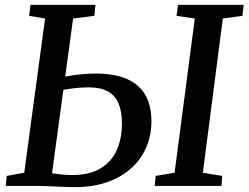

<svg xmlns="http://www.w3.org/2000/svg" viewBox="-20 -763 1020 788"><path d="M287 5Q265 5 236.2 3.8Q207.5 2.5 179 1.2Q150.5 0 129 0H3.5L7.5 -41L79.5 -54L165 -687L99.5 -698L105 -743H372L367 -698L280 -687L193.5 -52Q211.5 -49 233.5 -46.8Q255.5 -44.5 275 -44.5Q348 -44.5 393.2 -72.2Q438.5 -100 459.5 -147.8Q480.5 -195.5 480.5 -255.5Q480.5 -305 466.8 -338Q453 -371 423 -387.8Q393 -404.5 343.5 -404.5Q312 -404.5 281 -400.5Q250 -396.5 229.5 -393L235.5 -445.5Q252.5 -450 276 -453.5Q299.5 -457 325 -459Q350.5 -461 374 -461Q451 -461 501.5 -438.5Q552 -416 576.8 -372.5Q601.5 -329 601.5 -264.5Q601.5 -209 581 -160Q560.5 -111 520.2 -74Q480 -37 421.5 -16Q363 5 287 5ZM615 0 619 -41 696.5 -54 779.5 -687 704.5 -698 710.5 -743H980L975 -698L894.5 -687L812.5 -54L892 -41L889 0Z"/></svg>

Font: Merriweather 20pt Medium
Style: Italic
Weight: 500
Italic angle: -7.8°
Version: Version 2.101